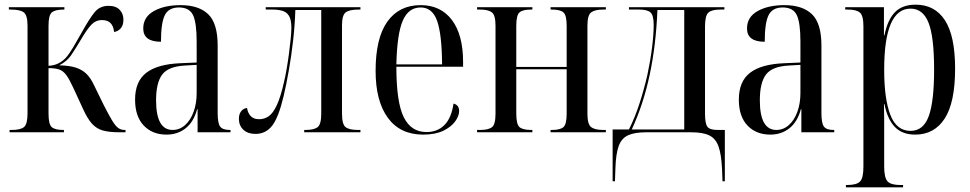

<svg xmlns="http://www.w3.org/2000/svg" viewBox="-20 -567 4160 823"><path d="M21 0V-10H30Q68 -10 83 -22.5Q98 -35 98 -81V-456Q98 -501 82.5 -513.5Q67 -526 26 -526H18V-536H256V-526H253Q217 -526 202.5 -514Q188 -502 188 -457V-285Q212 -286 230.5 -295.5Q249 -305 262 -319Q277 -336 293.5 -364Q310 -392 331 -429Q363 -487 385.5 -514.5Q408 -542 445 -542Q477 -542 493 -525Q509 -508 509 -483Q509 -458 497 -445Q485 -432 469 -430Q464 -481 417 -481Q390 -481 370.5 -460Q351 -439 325 -394Q303 -357 285 -330.5Q267 -304 234 -287Q278 -286 305.5 -277Q333 -268 351 -250Q369 -232 383 -202L425 -116Q446 -75 460 -51.5Q474 -28 486 -19Q498 -10 513 -10H518V0H492Q449 0 421.5 -7.5Q394 -15 374.5 -36.5Q355 -58 336 -100L294 -191Q277 -228 264 -245.5Q251 -263 234 -269Q217 -275 188 -275V-80Q188 -34 202 -22Q216 -10 251 -10H254V0Z M694 10Q633 10 596 -29Q559 -68 559 -140Q559 -218 607 -255Q655 -292 753 -296L823 -299V-389Q823 -469 807.5 -502Q792 -535 747 -535Q703 -535 686.5 -502Q670 -469 670 -388Q594 -388 594 -445Q594 -494 639.5 -519.5Q685 -545 754 -545Q832 -545 872.5 -506Q913 -467 913 -372V-83Q913 -38 924 -24Q935 -10 965 -10H968V0H827V-99H825Q810 -44 775.5 -17Q741 10 694 10ZM720 -10Q750 -10 773.5 -31Q797 -52 810 -88Q823 -124 823 -168V-289L772 -286Q701 -282 675 -247Q649 -212 649 -137Q649 -10 720 -10Z M1075 7Q1042 7 1023 -11Q1004 -29 1004 -58Q1004 -78 1014 -90.5Q1024 -103 1039 -104Q1042 -83 1054.5 -69.5Q1067 -56 1091 -56Q1113 -56 1131.5 -68.5Q1150 -81 1166.5 -116Q1183 -151 1198 -218Q1203 -239 1208.5 -270.5Q1214 -302 1218.5 -336Q1223 -370 1226 -400Q1229 -430 1229 -448Q1229 -483 1218.5 -499.5Q1208 -516 1189.5 -521Q1171 -526 1149 -526H1119V-536H1525V-526H1517Q1478 -526 1462 -514Q1446 -502 1446 -459V-80Q1446 -34 1461.5 -22Q1477 -10 1515 -10H1525V0H1284V-10H1289Q1326 -10 1341.5 -22Q1357 -34 1357 -80V-524H1246Q1244 -461 1236.5 -394Q1229 -327 1218 -265Q1207 -203 1196 -156Q1174 -63 1146.5 -28Q1119 7 1075 7Z M1794 10Q1695 10 1642.5 -62Q1590 -134 1590 -263Q1590 -404 1640.5 -474.5Q1691 -545 1783 -545Q1869 -545 1917 -481.5Q1965 -418 1965 -301V-281H1679Q1679 -129 1710.5 -65Q1742 -1 1808 -1Q1855 -1 1885 -31Q1915 -61 1924 -123Q1948 -117 1948 -91Q1948 -70 1931 -46.5Q1914 -23 1880 -6.5Q1846 10 1794 10ZM1875 -291Q1874 -421 1853.5 -478Q1833 -535 1783 -535Q1731 -535 1706.5 -478.5Q1682 -422 1679 -291Z M2025 0V-10H2038Q2073 -10 2088.5 -21.5Q2104 -33 2104 -80V-456Q2104 -502 2088.5 -514Q2073 -526 2038 -526H2025V-536H2262V-526H2255Q2221 -526 2207 -514Q2193 -502 2193 -456V-280H2409V-456Q2409 -502 2395 -514Q2381 -526 2346 -526H2340V-536H2577V-526H2565Q2530 -526 2514 -514Q2498 -502 2498 -456V-80Q2498 -34 2514 -22Q2530 -10 2566 -10H2577V0H2340V-10H2346Q2381 -10 2395 -22Q2409 -34 2409 -80V-270H2193V-80Q2193 -33 2207.5 -21.5Q2222 -10 2257 -10H2262V0Z M2606 210V-12H2676Q2702 -64 2721.5 -124.5Q2741 -185 2755 -246Q2768 -307 2775 -363.5Q2782 -420 2782 -460Q2782 -502 2768 -514Q2754 -526 2720 -526H2676V-536H3085V-526H3067Q3031 -526 3016.5 -513Q3002 -500 3002 -453V-80Q3002 -38 3012 -24Q3022 -10 3056 -10H3087V210H3077L3075 157Q3072 95 3060 61Q3048 27 3020.5 13.5Q2993 0 2943 0H2750Q2700 0 2672 13Q2644 26 2632 59Q2620 92 2618 153L2616 210ZM2688 -12H2913V-524H2798Q2792 -374 2765 -247Q2738 -120 2688 -12Z M3282 10Q3221 10 3184 -29Q3147 -68 3147 -140Q3147 -218 3195 -255Q3243 -292 3341 -296L3411 -299V-389Q3411 -469 3395.5 -502Q3380 -535 3335 -535Q3291 -535 3274.5 -502Q3258 -469 3258 -388Q3182 -388 3182 -445Q3182 -494 3227.5 -519.5Q3273 -545 3342 -545Q3420 -545 3460.5 -506Q3501 -467 3501 -372V-83Q3501 -38 3512 -24Q3523 -10 3553 -10H3556V0H3415V-99H3413Q3398 -44 3363.5 -17Q3329 10 3282 10ZM3308 -10Q3338 -10 3361.5 -31Q3385 -52 3398 -88Q3411 -124 3411 -168V-289L3360 -286Q3289 -282 3263 -247Q3237 -212 3237 -137Q3237 -10 3308 -10Z M3606 236V226H3611Q3652 226 3666.5 211Q3681 196 3681 148V-454Q3681 -500 3666 -513Q3651 -526 3614 -526H3603V-536H3769V-415H3771Q3784 -481 3815.5 -514Q3847 -547 3905 -547Q3987 -547 4030.5 -480Q4074 -413 4074 -273Q4074 -128 4029.5 -59Q3985 10 3903 10Q3847 10 3815.5 -23Q3784 -56 3771 -121H3769Q3770 -89 3770 -57.5Q3770 -26 3770 7V147Q3770 195 3784.5 210.5Q3799 226 3839 226H3851V236ZM3883 -6Q3938 -6 3961 -69Q3984 -132 3984 -268Q3984 -410 3960 -470Q3936 -530 3883 -530Q3770 -530 3770 -268Q3770 -143 3796.5 -74.5Q3823 -6 3883 -6Z"/></svg>

Font: Noto Serif Display Condensed
Style: Regular
Weight: 400
Width: 3
Designer: Monotype Design Team
Foundry: Monotype Imaging Inc.
Version: Version 2.009